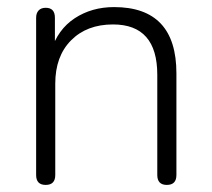

<svg xmlns="http://www.w3.org/2000/svg" viewBox="-20 -517 598 542"><path d="M109 5Q82 5 82 -23V-467Q82 -480 89 -487.5Q96 -495 109 -495Q135 -495 135 -467V-382L124 -373Q143 -434 191 -465.5Q239 -497 302 -497Q478 -497 478 -310V-23Q478 5 451 5Q424 5 424 -23V-306Q424 -448 299 -448Q225 -448 180.5 -403Q136 -358 136 -281V-23Q136 5 109 5Z"/></svg>

Font: Nunito VF Beta Light
Style: Regular
Weight: 300
Designer: Vernon Adams
Foundry: newtypography
Version: Version 3.001